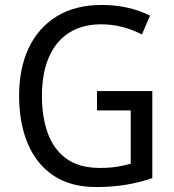

<svg xmlns="http://www.w3.org/2000/svg" viewBox="-20 -744 701 774"><path d="M371 -377H594V-26Q541 -8 486.5 1Q432 10 367 10Q265 10 196 -36Q127 -82 92 -165Q57 -248 57 -358Q57 -468 95.5 -550Q134 -632 208.5 -678Q283 -724 390 -724Q445 -724 494 -713Q543 -702 585 -681L552 -605Q516 -624 474 -635Q432 -646 388 -646Q312 -646 258.5 -612Q205 -578 177 -513Q149 -448 149 -357Q149 -273 172.5 -207.5Q196 -142 247.5 -104.5Q299 -67 383 -67Q423 -67 452.5 -72Q482 -77 507 -84V-299H371Z"/></svg>

Font: Noto Sans Arabic SemiCondensed
Style: Regular
Weight: 400
Width: 4
Designer: Monotype Design Team, Nadine Chahine, Nizar Qandah and Khaled Hosny
Foundry: Monotype Imaging Inc.
Version: Version 2.012